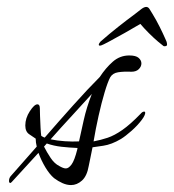

<svg xmlns="http://www.w3.org/2000/svg" viewBox="-20 -492 502 554"><path d="M185 42Q173 42 160.5 36.5Q148 31 136 22Q123 11 111 -9Q99 -29 91 -51L14 33Q11 36 10 36Q6 36 6 30Q6 21 12 15L86 -69Q83 -81 83 -92Q76 -97 64.5 -104.5Q53 -112 53 -130Q53 -151 66 -171Q79 -191 88 -191Q95 -191 95 -179Q95 -175 95.5 -158Q96 -141 97 -123.5Q98 -106 99 -100Q105 -96 109 -95Q148 -140 191 -188Q234 -236 268 -270Q285 -296 305.5 -314Q326 -332 353 -332Q372 -332 380 -325Q388 -318 388 -309Q388 -300 380.5 -292.5Q373 -285 359 -285Q337 -286 321 -283.5Q305 -281 298 -269Q291 -256 282 -226Q273 -196 264.5 -158Q256 -120 250 -84Q271 -88 290.5 -94.5Q310 -101 333 -117Q356 -133 386 -164Q391 -170 396 -170Q399 -170 399 -166Q399 -164 397 -159Q395 -154 389 -146Q377 -130 359.5 -114.5Q342 -99 329 -91Q302 -75 278 -71.5Q254 -68 247 -67Q243 -46 240 -32.5Q237 -19 236 -13Q231 16 216.5 29Q202 42 185 42ZM208 -84Q213 -107 221.5 -145Q230 -183 245 -221Q219 -192 187.5 -158Q156 -124 126 -90Q145 -86 167 -84.5Q189 -83 208 -84ZM170 -6Q178 -6 186.5 -17.5Q195 -29 203 -61Q203 -64 204 -65Q180 -66 157.5 -68.5Q135 -71 115 -78L107 -69Q115 -53 126 -36.5Q137 -20 151 -13Q156 -10 161 -8Q166 -6 170 -6ZM452 -359Q449 -361 436.5 -371.5Q424 -382 409.5 -396.5Q395 -411 385 -423Q365 -411 340 -397Q315 -383 295.5 -372.5Q276 -362 272 -361Q265 -359 265 -363Q265 -365 267 -368Q269 -371 270 -372Q295 -394 321 -414.5Q347 -435 370 -452Q380 -460 388 -466Q396 -472 402 -472Q408 -472 412 -465L420 -452Q431 -434 440.5 -415Q450 -396 457 -380Q459 -376 460.5 -372Q462 -368 462 -363Q462 -360 458.5 -359Q455 -358 452 -359Z"/></svg>

Font: Hurricane
Style: Regular
Weight: 400
Designer: Robert E. Leuschke
Foundry: Robert E. Leuschke
Version: Version 1.010; ttfautohint (v1.8.3)